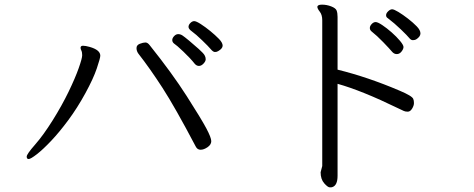

<svg xmlns="http://www.w3.org/2000/svg" viewBox="-20 -746 2040 827"><path d="M327 -540Q327 -549 337.5 -549Q348 -549 366 -544Q412 -531 412 -506Q412 -496 397 -451.5Q382 -407 347.5 -344Q313 -281 274.5 -229Q236 -177 200.5 -139.5Q165 -102 138.5 -81.5Q112 -61 103.5 -61Q95 -61 95 -71.5Q95 -82 131 -123Q167 -164 207 -228Q247 -292 275.5 -351Q304 -410 319 -452.5Q334 -495 334 -508Q334 -521 330.5 -528Q327 -535 327 -540ZM823 -115Q734 -284 680 -367.5Q626 -451 576 -515Q568 -526 568 -539Q568 -552 582.5 -557.5Q597 -563 606.5 -563Q616 -563 625 -551Q721 -431 784 -332.5Q847 -234 868.5 -193.5Q890 -153 890 -138Q890 -123 874 -112Q858 -101 844 -101Q830 -101 823 -115ZM819 -471Q800 -495 770 -523.5Q740 -552 729 -559Q722 -565 722 -573.5Q722 -582 730 -590.5Q738 -599 747.5 -599Q757 -599 765.5 -593.5Q774 -588 795 -570.5Q816 -553 836 -535Q856 -517 861 -508.5Q866 -500 866 -491Q866 -482 856.5 -472Q847 -462 837 -462Q827 -462 819 -471ZM920 -526Q914 -522 906 -522Q898 -522 888 -534Q878 -546 850.5 -572.5Q823 -599 807.5 -610Q792 -621 792 -630Q792 -639 800 -647Q808 -655 816.5 -655Q825 -655 844.5 -642.5Q864 -630 885.5 -612.5Q907 -595 923 -578.5Q939 -562 939 -549.5Q939 -537 920 -526Z M1580 -611Q1573 -617 1573 -625.5Q1573 -634 1581 -642.5Q1589 -651 1598 -651Q1607 -651 1626.5 -638Q1646 -625 1667 -606.5Q1688 -588 1703 -570Q1718 -552 1718 -543.5Q1718 -535 1709.5 -524Q1701 -513 1689 -513Q1677 -513 1668 -524Q1659 -535 1631 -564Q1603 -593 1580 -611ZM1772 -576Q1766 -573 1758 -573Q1750 -573 1742.5 -582.5Q1735 -592 1707 -619Q1679 -646 1650 -668Q1643 -672 1643 -680.5Q1643 -689 1652 -697.5Q1661 -706 1669 -706Q1677 -706 1696 -694.5Q1715 -683 1737 -666Q1759 -649 1775 -632.5Q1791 -616 1791 -602Q1791 -588 1772 -576ZM1361 -4 1368 -31V-659Q1368 -682 1357.5 -695.5Q1347 -709 1347 -716Q1347 -726 1367 -726Q1387 -726 1406.5 -718.5Q1426 -711 1430 -700.5Q1434 -690 1434 -673V-446Q1564 -414 1700 -356Q1755 -333 1760 -320Q1763 -313 1763 -302Q1763 -291 1755 -278Q1747 -265 1736.5 -265Q1726 -265 1719.5 -268Q1713 -271 1694 -280Q1538 -356 1434 -385V11Q1434 53 1411 60Q1409 61 1400.5 61Q1392 61 1376.5 43.5Q1361 26 1361 -4Z"/></svg>

Font: LXGW WenKai Lite
Style: Regular
Weight: 400
Designer: LXGW / Fontworks Inc.
Foundry: LXGW / Fontworks Inc.
Version: Version 1.511; March 25, 2025